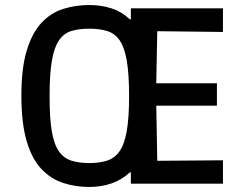

<svg xmlns="http://www.w3.org/2000/svg" viewBox="-20 -730 967 763"><path d="M335 13Q280 13 231 -3Q182 -19 144.5 -58.5Q107 -98 86 -169Q65 -240 65 -350Q65 -460 86.5 -530Q108 -600 145 -639.5Q182 -679 231 -694.5Q280 -710 335 -710Q383 -710 424 -696.5Q465 -683 496 -653H547L500 -605V-697H866V-603L605 -606L601 -399H842V-310H601L605 -91L866 -93V0H500V-93L547 -45H496Q465 -16 424 -1.5Q383 13 335 13ZM335 -82Q375 -82 405 -91.5Q435 -101 454.5 -128Q474 -155 483.5 -208Q493 -261 493 -348Q493 -435 484 -488Q475 -541 456 -569Q437 -597 406.5 -606.5Q376 -616 335 -616Q292 -616 262.5 -606.5Q233 -597 214 -569Q195 -541 186 -488Q177 -435 177 -347Q177 -260 186 -207.5Q195 -155 214.5 -128Q234 -101 264 -91.5Q294 -82 335 -82Z"/></svg>

Font: Ruda SemiBold
Style: Regular
Weight: 600
Designer: Mariela Monsalve and Angelina Sanchez
Foundry: Mariela Monsalve and Angelina Sanchez
Version: Version 2.001